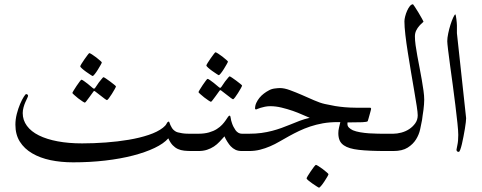

<svg xmlns="http://www.w3.org/2000/svg" viewBox="-20 -704 2245 895"><path d="M900.9 0H875.5Q855 0 838.6 -1.7Q822.3 -3.4 809.1 -9.5Q795.9 -15.6 784.9 -27.1Q773.9 -38.6 764.6 -59.1Q743.2 -34.7 700.7 -14.4Q658.2 5.9 600.1 21Q542 36.1 470.7 44.4Q399.4 52.7 320.8 52.7Q264.2 52.7 215.3 42.5Q166.5 32.2 129.9 10.7Q93.3 -10.7 72.5 -43.7Q51.8 -76.7 51.8 -122.6Q51.8 -147.5 58.3 -173.1Q64.9 -198.7 73.7 -219.2Q82.5 -239.7 90.8 -252.7Q99.1 -265.6 102.1 -265.6Q104 -265.6 107.4 -263.7Q110.8 -261.7 110.8 -257.3Q110.8 -254.9 106.9 -246.6Q103 -238.3 98.1 -227.5Q93.3 -216.8 89.6 -203.1Q85.9 -189.5 85.9 -176.8Q85.9 -144 105.5 -117.4Q125 -90.8 161.4 -72.8Q197.8 -54.7 248.8 -45.2Q299.8 -35.6 362.8 -35.6Q417 -35.6 473.1 -39.8Q529.3 -43.9 580.1 -52.5Q630.9 -61 672.6 -75Q714.4 -88.9 739.3 -108.4Q752 -118.2 756.6 -127.7Q761.2 -137.2 767.1 -137.2Q768.6 -137.2 770 -132.3Q771.5 -127.4 774.4 -120.8Q777.3 -114.3 781.7 -107.2Q786.1 -100.1 793.5 -94.7Q799.8 -89.4 809.1 -86.9Q818.4 -84.5 829.3 -82.8Q840.3 -81.1 852.1 -80.8Q863.8 -80.6 875.5 -80.6H900.9Q911.6 -80.6 918 -76.9Q924.3 -73.2 927.5 -67.9Q930.7 -62.5 931.4 -55.4Q932.1 -48.3 932.1 -40.5Q932.1 -32.7 931.4 -25.6Q930.7 -18.6 927.5 -12.9Q924.3 -7.3 918.2 -3.7Q912.1 0 900.9 0ZM454.6 -413.1Q454.6 -410.6 448.7 -400.4Q442.9 -390.1 435.8 -378.7Q428.7 -367.2 421.6 -358.4Q414.6 -349.6 412.1 -349.6Q410.6 -349.6 401.4 -355.7Q392.1 -361.8 381.3 -369.4Q370.6 -377 362.3 -384.5Q354 -392.1 354 -394.5Q354 -397 360.1 -407Q366.2 -417 374 -428Q381.8 -439 388.4 -447.8Q395 -456.5 396.5 -456.5Q398.9 -456.5 408.7 -450.4Q418.5 -444.3 428.5 -436.5Q438.5 -428.7 446.5 -421.6Q454.6 -414.6 454.6 -413.1ZM520.5 -301.3Q520.5 -298.8 514.6 -288.3Q508.8 -277.8 501.7 -266.6Q494.6 -255.4 487.8 -246.3Q481 -237.3 478.5 -237.3Q477.1 -237.3 468.3 -243.4Q459.5 -249.5 450.2 -257.3Q438.5 -265.6 424.3 -277.3Q421.9 -279.8 418.9 -279.8Q417 -279.8 414.6 -275.9Q404.3 -261.7 396.5 -251L383.3 -233.4Q377.4 -225.6 375.5 -225.6Q373.5 -225.6 364 -231.7Q354.5 -237.8 344.2 -245.8Q334 -253.9 325.7 -261.5Q317.4 -269 317.4 -270.5Q317.4 -272.5 323.5 -282.5Q329.6 -292.5 336.9 -303.5Q344.2 -314.5 351.1 -323.5Q357.9 -332.5 359.4 -332.5Q362.8 -332.5 371.3 -326.4Q379.9 -320.3 388.7 -313.5Q399.4 -305.2 412.1 -293.9Q416.5 -290.5 418.5 -290.5Q420.4 -290.5 424.3 -295.4Q433.1 -309.1 440.9 -319.8Q448.2 -328.6 454.3 -336.4Q460.4 -344.2 462.4 -344.2Q464.4 -344.2 473.6 -338.1Q482.9 -332 493.2 -324.2Q503.4 -316.4 512 -309.6Q520.5 -302.7 520.5 -301.3Z M1133.3 0H1107.9Q1089.8 0 1077.6 -5.9Q1065.4 -11.7 1055.2 -22.5Q1047.9 -30.3 1039.6 -43.5Q1031.2 -56.6 1026.4 -68.4Q1014.6 -55.7 1003.2 -43.2Q991.7 -30.8 977.3 -21.2Q962.9 -11.7 945.3 -5.9Q927.7 0 903.8 0H879.9Q867.7 0 860.6 -3.7Q853.5 -7.3 850.1 -12.9Q846.7 -18.6 845.7 -25.6Q844.7 -32.7 844.7 -40.5Q844.7 -48.3 845.7 -55.4Q846.7 -62.5 850.1 -67.9Q853.5 -73.2 860.6 -76.9Q867.7 -80.6 879.9 -80.6H903.8Q932.6 -80.6 954.1 -86.7Q975.6 -92.8 990.7 -102.5Q1005.9 -112.3 1015.6 -122.8Q1025.4 -133.3 1032 -143.1Q1038.6 -152.8 1042.7 -158.9Q1046.9 -165 1050.3 -165Q1054.2 -165 1055.4 -154.1Q1056.6 -143.1 1061.5 -129.4Q1064 -121.6 1068.4 -113Q1072.8 -104.5 1078.1 -96.9Q1083.5 -89.4 1091.1 -85Q1098.6 -80.6 1107.9 -80.6H1133.3Q1145.5 -80.6 1152.6 -76.9Q1159.7 -73.2 1163.3 -67.9Q1167 -62.5 1168 -55.4Q1168.9 -48.3 1168.9 -40.5Q1168.9 -32.7 1168 -25.6Q1167 -18.6 1163.3 -12.9Q1159.7 -7.3 1152.6 -3.7Q1145.5 0 1133.3 0ZM1042.5 -417Q1042.5 -414.6 1036.6 -404.3Q1030.8 -394 1023.7 -382.6Q1016.6 -371.1 1009.5 -362.3Q1002.4 -353.5 1000 -353.5Q998.5 -353.5 989.3 -359.6Q980 -365.7 969.2 -373.3Q958.5 -380.9 950.2 -388.4Q941.9 -396 941.9 -398.4Q941.9 -400.9 948 -410.9Q954.1 -420.9 961.9 -431.9Q969.7 -442.9 976.3 -451.7Q982.9 -460.4 984.4 -460.4Q986.8 -460.4 996.6 -454.3Q1006.3 -448.2 1016.4 -440.4Q1026.4 -432.6 1034.4 -425.5Q1042.5 -418.5 1042.5 -417ZM1108.4 -305.2Q1108.4 -302.7 1102.5 -292.2Q1096.7 -281.7 1089.6 -270.5Q1082.5 -259.3 1075.7 -250.2Q1068.8 -241.2 1066.4 -241.2Q1064.9 -241.2 1056.2 -247.3Q1047.4 -253.4 1038.1 -261.2Q1026.4 -269.5 1012.2 -281.2Q1009.8 -283.7 1006.8 -283.7Q1004.9 -283.7 1002.4 -279.8Q992.2 -265.6 984.4 -254.9L971.2 -237.3Q965.3 -229.5 963.4 -229.5Q961.4 -229.5 951.9 -235.6Q942.4 -241.7 932.1 -249.8Q921.9 -257.8 913.6 -265.4Q905.3 -272.9 905.3 -274.4Q905.3 -276.4 911.4 -286.4Q917.5 -296.4 924.8 -307.4Q932.1 -318.4 939 -327.4Q945.8 -336.4 947.3 -336.4Q950.7 -336.4 959.2 -330.3Q967.8 -324.2 976.6 -317.4Q987.3 -309.1 1000 -297.9Q1004.4 -294.4 1006.3 -294.4Q1008.3 -294.4 1012.2 -299.3Q1021 -313 1028.8 -323.7Q1036.1 -332.5 1042.2 -340.3Q1048.3 -348.1 1050.3 -348.1Q1052.2 -348.1 1061.5 -342Q1070.8 -335.9 1081.1 -328.1Q1091.3 -320.3 1099.9 -313.5Q1108.4 -306.6 1108.4 -305.2Z M1805.2 0H1781.2Q1700.7 0 1653.1 -5.4Q1605.5 -10.7 1583 -26.4Q1568.8 -36.1 1563 -50Q1557.1 -64 1557.1 -83Q1557.1 -95.7 1560.1 -108.2Q1563 -120.6 1566.4 -134.8H1554.7Q1516.6 -134.8 1485.1 -129.2Q1453.6 -123.5 1426 -114.3Q1398.4 -105 1374.3 -93.5Q1350.1 -82 1328.1 -69.8Q1304.7 -57.1 1283.2 -44.4Q1261.7 -31.7 1239 -22Q1216.3 -12.2 1192.1 -6.1Q1168 0 1140.1 0H1116.2Q1104 0 1096.9 -3.7Q1089.8 -7.3 1086.4 -12.9Q1083 -18.6 1082 -25.6Q1081.1 -32.7 1081.1 -40.5Q1081.1 -48.3 1082 -55.4Q1083 -62.5 1086.4 -67.9Q1089.8 -73.2 1096.9 -76.9Q1104 -80.6 1116.2 -80.6H1140.1Q1171.9 -80.6 1198.5 -84.2Q1225.1 -87.9 1248.3 -94Q1271.5 -100.1 1291.7 -107.4Q1312 -114.7 1331.1 -122.6Q1354.5 -132.3 1377 -140.9Q1399.4 -149.4 1423.8 -154.8Q1410.2 -160.2 1389.6 -169.4Q1369.1 -178.7 1344.5 -187.3Q1319.8 -195.8 1292.7 -202.4Q1265.6 -209 1240.2 -209Q1226.6 -209 1214.8 -206.5Q1203.1 -204.1 1194.6 -201.4Q1186 -198.7 1180.4 -196.3Q1174.8 -193.8 1174.3 -193.8Q1168.9 -193.8 1168.9 -197.8Q1168.9 -211.9 1174.8 -224.6Q1180.7 -237.3 1189.7 -248.3Q1198.7 -259.3 1210 -267.8Q1221.2 -276.4 1232.4 -282.2Q1245.1 -289.6 1260.7 -291.5Q1276.4 -293.5 1285.2 -293.5Q1305.2 -293.5 1331.8 -283.7Q1358.4 -273.9 1387 -261.5Q1415.5 -249 1443.8 -236.6Q1472.2 -224.1 1494.6 -219.2Q1520.5 -213.4 1542.5 -209.7Q1564.5 -206.1 1588.1 -204.1Q1611.8 -202.1 1639.9 -201.9Q1668 -201.7 1706.1 -201.7Q1708 -201.7 1709 -199.7Q1710 -197.8 1710 -196.8Q1710 -195.3 1708 -188Q1706.1 -180.7 1703.4 -171.1Q1700.7 -161.6 1698.2 -152.6Q1695.8 -143.6 1694.3 -139.6Q1692.9 -135.3 1669.2 -134.3Q1645.5 -133.3 1600.1 -133.3Q1599.6 -131.8 1599.6 -129.4V-125Q1599.6 -116.2 1606.7 -109.1Q1613.8 -102.1 1625 -96.7Q1639.2 -90.8 1659.2 -87.4Q1679.2 -84 1700.4 -82.5Q1721.7 -81.1 1742.9 -80.8Q1764.2 -80.6 1781.2 -80.6H1805.2Q1817.4 -80.6 1824.5 -76.9Q1831.5 -73.2 1835.2 -67.9Q1838.9 -62.5 1839.8 -55.4Q1840.8 -48.3 1840.8 -40.5Q1840.8 -32.7 1839.8 -25.6Q1838.9 -18.6 1835.2 -12.9Q1831.5 -7.3 1824.5 -3.7Q1817.4 0 1805.2 0ZM1511.2 107.9Q1511.2 110.4 1505.4 120.4Q1499.5 130.4 1492.2 141.6Q1484.9 152.8 1477.3 161.9Q1469.7 170.9 1467.3 170.9Q1465.8 170.9 1456.5 165Q1447.3 159.2 1436.8 151.9Q1426.3 144.5 1417.7 137.5Q1409.2 130.4 1409.2 127.4Q1409.2 125 1415.3 115Q1421.4 105 1429 93.8Q1436.5 82.5 1443.6 73.5Q1450.7 64.5 1452.6 64.5Q1455.1 64.5 1464.8 70.6Q1474.6 76.7 1484.9 84.5Q1495.1 92.3 1503.2 99.4Q1511.2 106.4 1511.2 107.9Z M1957.5 -239.3Q1957.5 -229.5 1956.5 -216.8Q1955.6 -204.1 1953.9 -191.4Q1952.1 -178.7 1950.2 -166.3Q1948.2 -153.8 1947.3 -144.5Q1943.8 -126 1938.5 -101.1Q1933.1 -76.2 1919.2 -54Q1905.3 -31.7 1880.4 -15.9Q1855.5 0 1813 0H1789.1Q1776.9 0 1769.8 -3.7Q1762.7 -7.3 1759.3 -12.9Q1755.9 -18.6 1754.9 -25.6Q1753.9 -32.7 1753.9 -40.5Q1753.9 -48.3 1754.9 -55.4Q1755.9 -62.5 1759.3 -67.9Q1762.7 -73.2 1769.8 -76.9Q1776.9 -80.6 1789.1 -80.6H1813Q1830.6 -80.6 1850.8 -85.9Q1871.1 -91.3 1887.7 -102.3Q1904.3 -113.3 1915.8 -129.4Q1927.2 -145.5 1927.2 -166.5Q1927.2 -178.7 1922.6 -209.2Q1918 -239.7 1910.9 -280.3Q1903.8 -320.8 1896 -367.7Q1888.2 -414.6 1881.1 -459Q1874 -503.4 1869.6 -541.7Q1865.2 -580.1 1865.2 -604.5Q1865.2 -614.3 1868.7 -627.7Q1872.1 -641.1 1877.7 -653.8Q1883.3 -666.5 1890.4 -675.3Q1897.5 -684.1 1905.3 -684.1Q1905.8 -684.1 1913.8 -672.1Q1921.9 -660.2 1930.7 -645.3Q1939.5 -630.4 1946.8 -617.4Q1954.1 -604.5 1954.1 -603.5Q1954.1 -602.1 1948 -596.9Q1941.9 -591.8 1934.1 -583Q1926.3 -574.2 1920.2 -562Q1914.1 -549.8 1914.1 -534.2Q1914.1 -516.6 1917.2 -493.7Q1920.4 -470.7 1925.3 -443.8Q1930.2 -417 1935.8 -388.4Q1941.4 -359.9 1946 -332.8Q1950.7 -305.7 1954.1 -281.5Q1957.5 -257.3 1957.5 -239.3Z M2152.8 -153.3Q2152.8 -147.9 2151.4 -134.3Q2149.9 -120.6 2147 -103.3Q2144 -85.9 2140.4 -66.9Q2136.7 -47.9 2133.1 -32.2Q2129.4 -16.6 2125.5 -6.3Q2121.6 3.9 2118.7 3.9Q2107.9 3.9 2107.9 -6.3Q2107.9 -9.8 2112.1 -28.1Q2116.2 -46.4 2116.2 -75.2Q2116.2 -93.3 2112.3 -130.1Q2108.4 -167 2102.8 -212.6Q2097.2 -258.3 2090.6 -307.4Q2084 -356.4 2078.1 -398.9Q2072.3 -441.4 2068.6 -472.4Q2064.9 -503.4 2064.9 -512.2Q2064.9 -526.9 2069.3 -548.1Q2073.7 -569.3 2079.8 -588.6Q2085.9 -607.9 2092.5 -622.1Q2099.1 -636.2 2102.5 -637.2Q2104 -635.3 2105.2 -628.9Q2106.4 -622.6 2107.4 -614.7Q2108.4 -606.9 2109.1 -598.9Q2109.9 -590.8 2109.9 -585.9V-549.3Z"/></svg>

Font: Accordance
Style: Italic
Weight: 400
Italic angle: -11°
Version: Version 1.2 (build January 31, 2020) Miklal Software Solutio